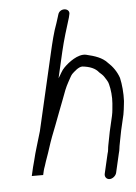

<svg xmlns="http://www.w3.org/2000/svg" viewBox="-54 -777 593 840"><g transform="rotate(-5 243.0 -357.5)"><path d="M231.8 -714 228.1 -702C225.6 -694 223.1 -686.3 220.8 -679C206.3 -641.3 195.3 -594.6 185.2 -551L107.4 -214C95.2 -170.3 80.9 -129.7 71.1 -87C68.1 -77 65.7 -68 63.9 -60L55.1 -22H105.1L109.5 -41C110.7 -46.3 113 -53.3 116.3 -62C124.1 -88.3 132.4 -107 141.6 -137C151.6 -168.8 164.6 -202.8 176.8 -233C186.1 -256.1 210.7 -324 219.9 -346C229.1 -371.8 238.3 -396.4 250.5 -418C257.2 -428.4 262.6 -442.6 270.1 -451C279.2 -459.6 299.7 -480 316.8 -480C349.5 -476.7 374 -466.7 388.4 -448C396.8 -440.4 404 -434.8 410.1 -425C416.1 -414.1 423.9 -406.2 426.7 -393C433 -369.8 436.6 -335.9 434.1 -308C432 -290 432.1 -273.2 427.4 -253L411.9 -186C408.9 -172.6 403.9 -142.3 400.8 -129C397.6 -115.4 398.8 -103.3 393.8 -90L373.9 -4C370.9 9.2 379.9 21 393.2 21C406.4 21 420.9 9.2 423.9 -4L443.5 -89C447.7 -101.5 447.5 -114.9 450.8 -129C454 -142.9 458.6 -171.6 461.9 -186L477.9 -255C480.6 -267 482.3 -285.9 483.8 -298L485.5 -314C487.2 -348 483.7 -387.1 477 -416C467.4 -444.3 450.5 -467.9 429.4 -487C408 -510.5 376.6 -520.8 337.4 -530C302.5 -536.8 259.7 -503.6 239.5 -483C226.6 -470.7 220.2 -454.3 209.1 -438L235.4 -552C247.2 -603 263.4 -654.3 277.1 -698L279.9 -710C290.1 -740.7 239.5 -747 231.8 -714Z"/></g></svg>

Font: HoneyBee
Style: BookIt
Weight: 300
Foundry: Cannot Into Space Fonts
Version: Version 0.89